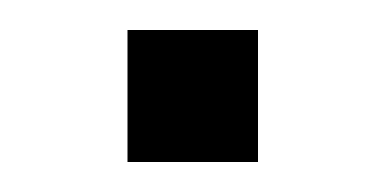

<svg xmlns="http://www.w3.org/2000/svg" viewBox="-20 -414 257 128"><path d="M152 -394V-306H65V-394Z"/></svg>

Font: Cooper Hewitt
Style: Book
Weight: 705
Designer: Village Type and Design LLC
Foundry: Cooper Hewitt Smithsonian Design Museum
Version: 1.000; ttfautohint (v1.8.1)